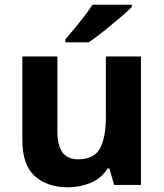

<svg xmlns="http://www.w3.org/2000/svg" viewBox="-20 -786 697 816"><path d="M579 -546V0H465L445 -70H437Q411 -28 365.5 -9Q320 10 269 10Q181 10 128 -37.5Q75 -85 75 -190V-546H224V-227Q224 -169 245 -139Q266 -109 312 -109Q380 -109 405 -155.5Q430 -202 430 -289V-546ZM540 -756Q526 -742 503 -722Q480 -702 453.5 -680Q427 -658 401.5 -638.5Q376 -619 357 -606H258V-619Q274 -638 295.5 -663.5Q317 -689 338 -716.5Q359 -744 373 -766H540Z"/></svg>

Font: Noto Naskh Arabic
Style: Regular
Weight: 400
Designer: Monotype Design Team, David Williams, Mohamad Dakak and Nizar Qandah
Foundry: Monotype Imaging Inc.
Version: Version 2.013